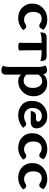

<svg xmlns="http://www.w3.org/2000/svg" viewBox="1052 -1520 727 2871"><g transform="rotate(90 1415.5 -84.5)"><path d="M250.5 6.8Q156.2 6.8 95 -52.2Q33.7 -111.3 33.7 -203.1Q33.7 -300.3 102.1 -364.3Q170.4 -428.2 272.5 -428.2Q365.7 -428.2 424.3 -373Q400.4 -307.6 366.2 -307.6Q346.2 -307.6 321.5 -325.9Q296.9 -344.2 262.2 -344.2Q157.7 -344.2 157.7 -215.8Q157.7 -152.3 191.2 -116.7Q224.6 -81.1 272.5 -81.1Q312.5 -81.1 332.8 -97.2Q353 -113.3 379.4 -113.3Q406.2 -113.3 428.7 -67.9Q352.5 6.8 250.5 6.8Z M676.8 4.9Q641.6 4.9 630.4 0Q619.1 -4.9 619.1 -15.1Q619.1 -27.8 620.8 -66.2Q622.6 -104.5 622.6 -342.8H576.2Q521.5 -342.8 461.4 -324.7L470.7 -374.5Q478.5 -418 539.6 -418H817.9Q878.9 -418 887.2 -374.5L896 -324.7Q834 -342.8 778.3 -342.8H731Q731 -104.5 732.7 -66.2Q734.4 -27.8 734.4 -15.1Q734.4 -4.9 723.4 0Q712.4 4.9 676.8 4.9Z M1187.5 -74.7Q1230.5 -74.7 1262.7 -109.4Q1294.9 -144 1294.9 -210.9Q1294.9 -278.3 1265.9 -315.2Q1236.8 -352.1 1196.3 -352.1Q1133.3 -352.1 1095.2 -295.4V-115.2Q1133.8 -74.7 1187.5 -74.7ZM1089.4 -367.2H1090.3Q1135.7 -427.2 1227.5 -427.2Q1311.5 -427.2 1365.5 -370.1Q1419.4 -313 1419.4 -221.2Q1419.4 -126.5 1354 -59.8Q1288.6 6.8 1198.2 6.8Q1126.5 6.8 1095.2 -37.6V196.8Q1095.2 258.3 1025.9 258.3Q989.3 258.3 962.4 232.4Q972.2 216.3 976.3 194.3Q980.5 172.4 980.5 147.5V-302.2Q980.5 -356 959 -399.4Q989.3 -424.8 1029.8 -424.8Q1081.5 -424.8 1089.4 -367.2Z M1711.4 -259.3H1749.5Q1798.8 -259.3 1798.8 -293.5Q1798.8 -312 1774.9 -329.1Q1751 -346.2 1712.9 -346.2Q1658.7 -346.2 1626.7 -307.6Q1594.7 -269 1594.7 -206.5Q1594.7 -148.9 1631.8 -115Q1668.9 -81.1 1722.7 -81.1Q1766.1 -81.1 1808.6 -105.5Q1820.3 -112.3 1832.5 -112.3Q1862.3 -112.3 1890.6 -67.9Q1810.5 6.8 1701.7 6.8Q1612.8 6.8 1550.5 -46.6Q1488.3 -100.1 1488.3 -195.8Q1488.3 -303.7 1555.2 -366Q1622.1 -428.2 1721.2 -428.2Q1794.9 -428.2 1846.9 -381.3Q1898.9 -334.5 1898.9 -267.6Q1898.9 -180.7 1799.3 -180.7H1638.2Q1649.4 -259.3 1711.4 -259.3Z M2188.5 6.8Q2094.2 6.8 2033 -52.2Q1971.7 -111.3 1971.7 -203.1Q1971.7 -300.3 2040 -364.3Q2108.4 -428.2 2210.4 -428.2Q2303.7 -428.2 2362.3 -373Q2338.4 -307.6 2304.2 -307.6Q2284.2 -307.6 2259.5 -325.9Q2234.9 -344.2 2200.2 -344.2Q2095.7 -344.2 2095.7 -215.8Q2095.7 -152.3 2129.2 -116.7Q2162.6 -81.1 2210.4 -81.1Q2250.5 -81.1 2270.8 -97.2Q2291 -113.3 2317.4 -113.3Q2344.2 -113.3 2366.7 -67.9Q2290.5 6.8 2188.5 6.8Z M2634.8 6.8Q2540.5 6.8 2479.2 -52.2Q2418 -111.3 2418 -203.1Q2418 -300.3 2486.3 -364.3Q2554.7 -428.2 2656.7 -428.2Q2750 -428.2 2808.6 -373Q2784.7 -307.6 2750.5 -307.6Q2730.5 -307.6 2705.8 -325.9Q2681.2 -344.2 2646.5 -344.2Q2542 -344.2 2542 -215.8Q2542 -152.3 2575.4 -116.7Q2608.9 -81.1 2656.7 -81.1Q2696.8 -81.1 2717 -97.2Q2737.3 -113.3 2763.7 -113.3Q2790.5 -113.3 2813 -67.9Q2736.8 6.8 2634.8 6.8Z"/></g></svg>

Font: ALMAS
Style: Bold
Weight: 700
Designer: ALMAS Font/ by Husham Jawad Kadhim, derived from the Bainsely font by/ Paul James MIller
Foundry: High-Logic / Made with FontCreator
Version: Version 1.411;September 19, 2021;FontCreator 14.0.0.2814 32-